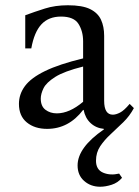

<svg xmlns="http://www.w3.org/2000/svg" viewBox="-20 -475 529 730"><path d="M361 235Q325 235 300 213Q275 191 275 154Q275 86 375 17V15Q345 12 324.5 -7Q304 -26 298 -57H296Q241 15 159 15Q112 15 82 -9.5Q52 -34 52 -80Q52 -117 75 -148Q98 -179 151.5 -205Q205 -231 296 -253V-318Q296 -356 278.5 -384Q261 -412 212 -412Q165 -412 137.5 -382.5Q110 -353 99 -291H76V-417Q111 -430 150.5 -442.5Q190 -455 238 -455Q293 -455 322.5 -440.5Q352 -426 364 -400Q376 -374 376 -339V-92Q376 -39 409 -39Q421 -39 436.5 -47Q452 -55 473 -80L489 -64Q473 -34 449 -10.5Q425 13 401 35Q377 57 361 81Q345 105 345 136Q345 170 372 181.5Q399 193 433 185L444 201Q428 220 404.5 227.5Q381 235 361 235ZM196 -44Q244 -44 296 -88V-222Q224 -204 190 -182.5Q156 -161 145.5 -139.5Q135 -118 135 -100Q135 -71 153 -57.5Q171 -44 196 -44Z"/></svg>

Font: Bona Nova
Style: Regular
Weight: 400
Designer: Mateusz Machalski
Foundry: Capitalics
Version: Version 4.001; ttfautohint (v1.8.3)